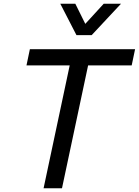

<svg xmlns="http://www.w3.org/2000/svg" viewBox="-20 -1002 739 1022"><path d="M387 -815 301 -982H381L434 -875L532 -982H624L468 -815ZM212 0 351 -654H121L139 -740H699L681 -654H449L310 0Z"/></svg>

Font: Be Vietnam Pro
Style: Italic
Weight: 400
Italic angle: -12°
Designer: Lam Bao, Tony Le, Vietanh Nguyen
Foundry: Yellow Type Foundry
Version: Version 1.002; ttfautohint (v1.8.3)